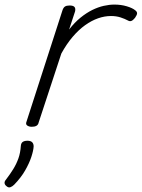

<svg xmlns="http://www.w3.org/2000/svg" viewBox="-88 -539 619 839"><path d="M51 15Q39 15 31 9.5Q23 4 28 -8L185 -494Q189 -506 196 -510.5Q203 -515 216 -515Q232 -515 237.5 -508.5Q243 -502 240 -489L214 -410Q238 -441 264 -462Q290 -483 315.5 -495.5Q341 -508 365.5 -513.5Q390 -519 412 -519Q441 -519 466 -511.5Q491 -504 503 -494Q511 -488 511 -481Q511 -474 502 -461Q493 -450 486 -447.5Q479 -445 472 -449Q457 -457 438.5 -463Q420 -469 397 -469Q369 -469 340.5 -459Q312 -449 284 -429Q256 -409 229.5 -378Q203 -347 180 -305L81 -4Q79 6 71.5 10.5Q64 15 51 15ZM-59 275Q-67 269 -68 261.5Q-69 254 -62 246Q-43 221 -29.5 199Q-16 177 -7.5 153Q1 129 3 99Q4 86 11.5 81Q19 76 32 76Q46 76 52.5 82.5Q59 89 59 101Q58 119 49 146.5Q40 174 22 205.5Q4 237 -26 268Q-34 276 -42.5 279Q-51 282 -59 275Z"/></svg>

Font: Playwrite RO ExtraLight
Style: Regular
Weight: 250
Version: Version 1.002